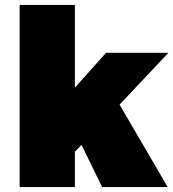

<svg xmlns="http://www.w3.org/2000/svg" viewBox="-20 -762 706 782"><path d="M666 -547 467 -336 663 0H396L312 -172L285 -144V0H60V-742H285V-405L412 -547Z"/></svg>

Font: Argentum Sans Black
Style: Regular
Weight: 900
Designer: Julieta Ulanovsky (Modified by Cristiano Sobral)
Foundry: Julieta Ulanovsky
Version: Version 1.000; ttfautohint (v1.5.65-e2d9)